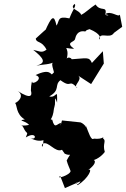

<svg xmlns="http://www.w3.org/2000/svg" viewBox="-20 -761 645 982"><path d="M266 -404C238 -362 216 -376 255 -375C237 -377 240 -414 162 -377C209 -361 141 -321 144 -345C146 -351 138 -333 138 -298C145 -274 141 -250 70 -296C108 -271 72 -239 57 -234C68 -226 60 -177 107 -150C66 -143 108 -146 129 -122C69 -110 85 -138 100 -108C118 -68 126 -94 112 -58C167 -93 171 -40 135 -55C195 -23 219 -58 202 -44C201 9 187 -16 199 -26C227 -42 262 22 297 5L311 25C345 42 346 11 321 60C327 83 339 106 341 114C339 135 262 158 288 139L312 201L392 166C369 206 362 146 377 186C434 151 456 95 431 109C464 84 480 58 448 54C449 68 495 46 516 16C503 -26 526 -40 507 -53C512 -69 508 -46 460 -52C446 -40 434 -81 418 -122C431 -66 432 -119 392 -135L297 -145C285 -99 291 -126 292 -132C272 -130 260 -97 247 -149C229 -151 250 -145 256 -206C259 -226 261 -236 258 -204C266 -242 255 -283 272 -236C273 -319 271 -256 232 -268C291 -301 256 -325 289 -351C351 -305 327 -362 376 -311C348 -321 406 -353 380 -374L446 -331L511 -436L506 -499L450 -439C436 -473 421 -462 347 -458C340 -470 320 -469 320 -456C342 -530 284 -516 359 -511C311 -547 361 -543 364 -562C367 -574 375 -608 416 -600C433 -614 413 -602 438 -612C498 -587 496 -564 487 -559C489 -603 541 -558 563 -593L605 -624L593 -686C584 -670 548 -710 517 -688C560 -681 506 -678 520 -693C526 -732 493 -700 469 -738C443 -722 417 -695 395 -685C388 -710 330 -715 362 -741C371 -730 355 -718 335 -667C271 -681 286 -655 269 -630C256 -690 244 -678 209 -599C236 -630 231 -626 163 -564C165 -539 193 -556 218 -507C193 -489 187 -498 150 -506C206 -461 218 -439 166 -425C203 -433 233 -429 264 -447C227 -444 263 -398 256 -375Z"/></svg>

Font: Asimov Aggro
Style: It
Weight: 500
Designer: Google
Version: Version 2.000980; 2014